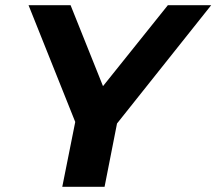

<svg xmlns="http://www.w3.org/2000/svg" viewBox="-20 -720 834 740"><path d="M220 0 270 -250 90 -700H252L377 -388L627 -700H794L431 -244L383 0Z"/></svg>

Font: Montserrat
Style: Bold Italic
Weight: 700
Italic angle: -11.3°
Designer: Julieta Ulanovsky
Foundry: Julieta Ulanovsky
Version: Version 9.000; ttfautohint (v1.8.4.7-5d5b)